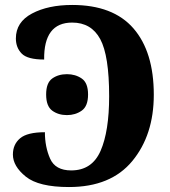

<svg xmlns="http://www.w3.org/2000/svg" viewBox="-20 -744 687 774"><path d="M258 10Q427 10 513.5 -95Q600 -200 600 -362Q600 -535 518 -629.5Q436 -724 271 -724Q174 -724 109 -689.5Q44 -655 44 -589Q44 -552 67.5 -528Q91 -504 158 -504Q156 -653 271 -653Q348 -653 384 -586.5Q420 -520 420 -356Q420 -215 385.5 -136Q351 -57 267 -57Q203 -57 182 -104.5Q161 -152 161 -211Q90 -211 61 -186.5Q32 -162 32 -121Q32 -74 84 -32Q136 10 258 10ZM250 -280Q284 -280 309.5 -298Q335 -316 335 -363Q335 -410 309.5 -427.5Q284 -445 250 -445Q215 -445 190.5 -427.5Q166 -410 166 -363Q166 -316 190.5 -298Q215 -280 250 -280Z"/></svg>

Font: Noto Serif SemiCondensed Extra
Style: Regular
Weight: 800
Width: 4
Designer: Monotype Design Team
Foundry: Monotype Imaging Inc.
Version: Version 1.002